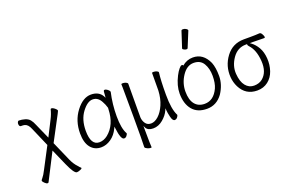

<svg xmlns="http://www.w3.org/2000/svg" viewBox="-110 -1184 2720 1784"><g transform="rotate(-20 1250.0 -292.0)"><path d="M402 153Q375 153 328 47L257 -114Q169 56 124 146Q121 156 110.5 156Q100 156 84 140.5Q68 125 67 117.5Q66 110 81.5 93Q97 76 123 25L230 -179L148 -368Q128 -417 96 -425Q83 -428 71 -428H60Q45 -428 42 -449Q40 -461 45 -472Q50 -483 59 -483Q87 -483 117.5 -474Q148 -465 165 -444.5Q182 -424 195 -391L262 -240L339 -392Q361 -434 373 -482Q374 -486 383.5 -486Q393 -486 411.5 -472Q430 -458 432 -445Q431 -440 418.5 -417Q406 -394 393 -369L290 -175L375 19Q397 68 427 99Q442 118 453 127Q460 134 438.5 143.5Q417 153 402 153Z M695 13Q629 13 590.5 -35.5Q552 -84 552 -175Q552 -300 621 -390.5Q690 -481 769 -481Q848 -481 881 -421L888 -406L890 -423Q892 -445 893 -462Q894 -479 904 -479Q918 -479 933.5 -467Q949 -455 952 -442Q926 -328 926 -209Q926 -90 958 -32L960 -28Q959 -20 948.5 -6Q938 8 922 8Q890 8 876 -109L874 -126L866 -110Q839 -52 792 -19.5Q745 13 695 13ZM694 -37Q738 -37 777 -68Q872 -145 877 -296Q877 -304 878 -311Q867 -349 850 -378Q821 -433 769 -433Q717 -433 663.5 -361.5Q610 -290 610 -180Q610 -37 694 -37Z M1133 173Q1131 175 1120.5 175Q1110 175 1090.5 166.5Q1071 158 1069 148Q1072 98 1071.5 -153.5Q1071 -405 1070 -440L1069 -474Q1070 -479 1085 -479Q1100 -479 1115.5 -472Q1131 -465 1131 -456Q1130 -388 1130 -193V-123Q1132 -90 1150.5 -63.5Q1169 -37 1205.5 -37Q1242 -37 1279 -70.5Q1316 -104 1342 -163.5Q1368 -223 1372 -301Q1373 -318 1373 -475Q1373 -480 1389 -480Q1405 -480 1420 -473.5Q1435 -467 1435 -458Q1425 -383 1425 -240Q1425 -97 1459 -32L1460 -29Q1460 -20 1449 -6Q1438 8 1422 8Q1401 8 1390.5 -37Q1380 -82 1379 -103L1378 -124L1369 -105Q1350 -62 1305.5 -24.5Q1261 13 1208.5 13Q1156 13 1138 -21L1129 -40L1130 68Q1130 119 1133 173Z M1896 -70Q1836 13 1741 13Q1646 13 1597 -46.5Q1548 -106 1548 -207Q1548 -285 1592 -371Q1610 -406 1628 -427.5Q1646 -449 1655.5 -449Q1665 -449 1667 -446L1669 -440Q1717 -481 1777 -481Q1879 -481 1928 -372Q1949 -320 1949 -235.5Q1949 -151 1896 -70ZM1736 -38Q1825 -38 1872 -139Q1893 -186 1893 -258Q1893 -330 1863 -380.5Q1833 -431 1766.5 -431Q1700 -431 1652.5 -360Q1605 -289 1605 -206Q1605 -123 1639.5 -80.5Q1674 -38 1736 -38ZM1928 -372ZM1762 -578Q1760 -572 1749 -572Q1738 -572 1725.5 -579Q1713 -586 1713 -590V-594L1764 -750Q1766 -759 1781 -759Q1796 -759 1810.5 -750.5Q1825 -742 1825 -732Q1825 -730 1824 -729Z M2238 13Q2124 13 2072 -90Q2049 -136 2045 -189Q2037 -300 2103 -388.5Q2169 -477 2281 -477H2343Q2400 -477 2435 -480H2436Q2450 -480 2460 -461Q2481 -423 2462 -423Q2414 -425 2351 -425H2321L2333 -416Q2369 -390 2394.5 -345.5Q2420 -301 2424.5 -237Q2429 -173 2409.5 -115Q2390 -57 2345 -22Q2300 13 2238 13ZM2307 -66Q2374 -120 2366 -233Q2358 -346 2303 -402Q2295 -411 2294 -417V-425H2282Q2199 -425 2148.5 -352.5Q2098 -280 2103.5 -200.5Q2109 -121 2142 -80.5Q2175 -40 2224.5 -40Q2274 -40 2307 -66Z"/></g></svg>

Font: LXGW WenKai Mono TC Light
Style: Regular
Weight: 300
Designer: LXGW / Fontworks Inc.
Foundry: LXGW / Fontworks Inc.
Version: Version 1.330